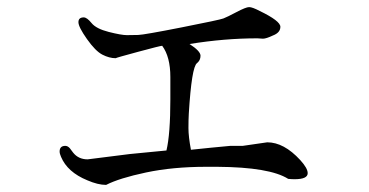

<svg xmlns="http://www.w3.org/2000/svg" viewBox="-20 -531 1040 541"><path d="M721 -422 705 -423Q613 -423 514 -407Q545 -387 545 -374Q545 -361 535 -353Q520 -342 512 -211Q511 -194 511 -170Q511 -146 518 -109Q574 -115 629 -120H664L733 -130Q780 -130 826 -80Q847 -57 847 -43Q847 -26 810 -26Q802 -26 792 -27Q740 -60 592 -61Q592 -61 561 -61Q467 -61 391.5 -45Q316 -29 279 -10Q256 -10 226 -23Q170 -46 152 -89Q148 -98 148 -104Q148 -120 164 -120Q171 -120 177 -113L186 -101Q201 -82 227 -82Q229 -82 346 -97L449 -107Q460 -153 460 -251V-314Q460 -371 437 -402Q432 -402 369 -385Q306 -368 306 -367Q288 -367 268.5 -377Q249 -387 225 -421Q201 -455 201 -468.5Q201 -482 216 -482Q225 -482 238 -466Q251 -450 286.5 -441Q322 -432 337.5 -432Q353 -432 369.5 -432.5Q386 -433 492.5 -454Q599 -475 609.5 -479Q620 -483 646.5 -497Q673 -511 682 -511Q691 -511 712 -500Q770 -472 770 -455.5Q770 -439 749 -431Q730 -422 721 -422Z"/></svg>

Font: Sawarabi Mincho
Style: Regular
Weight: 400
Version: Version 1.00